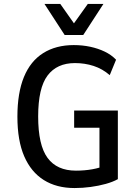

<svg xmlns="http://www.w3.org/2000/svg" viewBox="-20 -942 699 971"><path d="M357 9Q266 9 201.5 -31.5Q137 -72 102.5 -151.5Q68 -231 68 -352Q68 -472 101 -552.5Q134 -633 198.5 -673.5Q263 -714 353 -714Q397 -714 436.5 -705.5Q476 -697 509.5 -681Q543 -665 567 -640L535 -562Q498 -594 453.5 -608.5Q409 -623 359 -623Q268 -623 220.5 -560Q173 -497 173 -353Q173 -208 220.5 -143.5Q268 -79 364 -79Q408 -79 447 -86Q486 -93 519 -107L483 -66V-296H355V-383H576V-36Q551 -22 515 -12Q479 -2 438.5 3.5Q398 9 357 9ZM307 -765 205 -922H285L354 -824L424 -922H503L401 -765Z"/></svg>

Font: Nunito Sans 7pt Condensed SemiBold
Style: Regular
Weight: 600
Width: 3
Designer: Vernon Adams
Foundry: Vernon Adams
Version: Version 3.101;gftools[0.9.27]